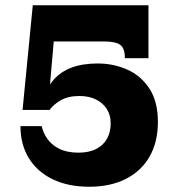

<svg xmlns="http://www.w3.org/2000/svg" viewBox="-20 -702 676 732"><path d="M320 10Q240 10 181 -18.5Q122 -47 90 -99Q58 -151 58 -221H139Q144 -197 160 -173.5Q176 -150 205.5 -135Q235 -120 279 -120Q320 -120 347.5 -134.5Q375 -149 388.5 -174Q402 -199 402 -232Q402 -263 387.5 -286Q373 -309 346.5 -322.5Q320 -336 282 -336Q240 -336 211.5 -319.5Q183 -303 169 -283L143 -323Q158 -368 185 -398.5Q212 -429 253.5 -444.5Q295 -460 353 -460Q412 -460 464.5 -437Q517 -414 549.5 -364.5Q582 -315 582 -237Q582 -161 550.5 -105.5Q519 -50 460 -20Q401 10 320 10ZM66 -283 105 -682H197L165 -316L169 -283ZM175 -544 105 -682H546V-544ZM456 -482Q456 -517 439 -530.5Q422 -544 375 -544H546V-480H456Z"/></svg>

Font: Montagu Slab 144pt
Style: Bold
Weight: 700
Designer: Florian Karsten
Foundry: Florian Karsten
Version: Version 1.000